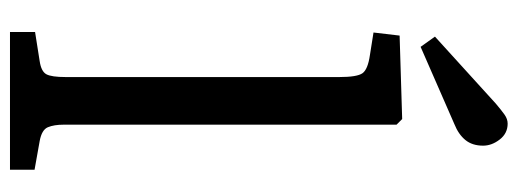

<svg xmlns="http://www.w3.org/2000/svg" viewBox="-338 -674 1012 375"><g transform="rotate(90 167.5 -486.0)"><path d="M42 0V-49L99 -58Q119 -61 124.5 -71Q130 -81 130 -109V-643Q130 -678 122.5 -688.5Q115 -699 87 -703L43 -710L49 -761L212 -766L223 -755V-105Q223 -86 228 -74Q233 -62 255 -58L311 -48V0ZM71 -802 51 -830 182 -949Q195 -960 203.5 -966Q212 -972 221 -972Q240 -972 252 -956.5Q264 -941 264 -924Q264 -903 253 -889.5Q242 -876 222 -868Z"/></g></svg>

Font: Text Regular
Style: Regular
Weight: 400
Designer: Latin by Veronika Burian and Jose Scaglione. Greek by Irene Vlachou. Cyrillic by Vera Evstafieva.
Foundry: TypeTogether
Version: Version 3.002